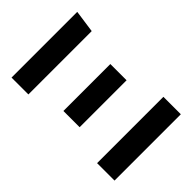

<svg xmlns="http://www.w3.org/2000/svg" viewBox="-197 -801 911 911"><g transform="rotate(-45 259.0 -345.5)"><path d="M462 -578H37V-691H478ZM414 -296H99V-405H414ZM482 0H37V-117H482Z"/></g></svg>

Font: Trujillo Medium
Style: Regular
Weight: 500
Designer: Fira Sans original fonts by bBox Type GmbH, Carrois Corporate GbR, & Edenspiekermann AG / Changes by Cristiano Sobral
Foundry: Fira Sans original fonts by bBox Type GmbH, Carrois Corporate GbR, & Edenspiekermann AG / Changes by Cristiano Sobral
Version: Version 4.301;October 17, 2021;FontCreator 14.0.0.2814 64-bi